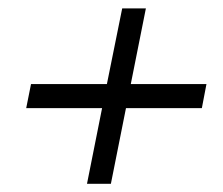

<svg xmlns="http://www.w3.org/2000/svg" viewBox="-20 -552 532 458"><path d="M54 -351.5H235L271.5 -532H328L292 -351.5H472.5L461.5 -294H280.5L244.5 -113.5H187.5L223.5 -294H42.5Z"/></svg>

Font: Argentum Sans Light
Style: Italic
Weight: 300
Italic angle: -11.3°
Designer: Julieta Ulanovsky (font), Owen Earl (portions from Jones font), Cristiano Sobral (main changes and remaster)
Foundry: Julieta Ulanovsky (font), Owen Earl (portions from Jones font), Cristiano Sobral (main changes and remaster)
Version: Version 3.127